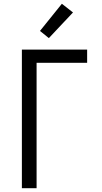

<svg xmlns="http://www.w3.org/2000/svg" viewBox="-20 -998 540 1018"><path d="M96 0V-735H442V-665H174V0ZM239 -796 192 -834 308 -978 367 -932Z"/></svg>

Font: Iosevka Fixed
Style: Regular
Weight: 400
Monospace: yes
Designer: Belleve Invis
Foundry: Belleve Invis
Version: Version 33.2.4